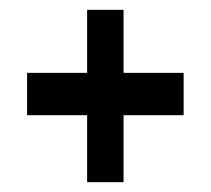

<svg xmlns="http://www.w3.org/2000/svg" viewBox="-20 -472 428 390"><path d="M231 -238H353V-324H231V-452H157V-324H35V-238H157V-102H231Z"/></svg>

Font: Cabin Condensed
Style: Regular
Weight: 400
Designer: Pablo Impallari
Foundry: Pablo Impallari. www.impallari.com Igino Marini. www.ikern.com
Version: Version 1.006